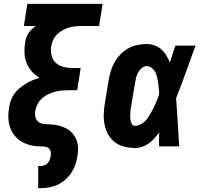

<svg xmlns="http://www.w3.org/2000/svg" viewBox="-20 -755 1040 990"><path d="M177 215V101H190Q199 101 209 97.5Q219 94 225.5 86.5Q232 79 236 69.5Q240 60 241 51Q243 40 242 30Q241 20 235 13Q229 6 219.5 3Q210 0 200 0Q197 0 194.5 0Q192 0 190 0Q163 0 138 -6Q113 -12 92 -24.5Q71 -37 55.5 -56Q40 -75 32 -98.5Q24 -122 23 -148Q22 -174 27 -200Q30 -219 36 -237Q42 -255 53.5 -271Q65 -287 80.5 -300Q96 -313 112.5 -323Q129 -333 147 -340.5Q165 -348 184 -354Q162 -367 144.5 -386Q127 -405 117.5 -428.5Q108 -452 106.5 -479Q105 -506 109 -533Q111 -546 115 -558.5Q119 -571 126 -582.5Q133 -594 143 -603.5Q153 -613 164 -621H103L121 -735H509L491 -621H403Q386 -621 369.5 -619.5Q353 -618 336 -613Q319 -608 303.5 -599.5Q288 -591 275 -578.5Q262 -566 254.5 -549.5Q247 -533 244 -517Q240 -492 246 -468.5Q252 -445 269 -430Q286 -415 309.5 -409.5Q333 -404 358 -404H396L378 -290H339Q321 -290 302.5 -288.5Q284 -287 266 -282.5Q248 -278 230.5 -270Q213 -262 198 -249Q183 -236 174 -219Q165 -202 162 -184Q159 -168 162.5 -152Q166 -136 178 -126.5Q190 -117 206.5 -115.5Q223 -114 239.5 -113.5Q256 -113 271.5 -110Q287 -107 302 -101.5Q317 -96 330 -88Q343 -80 353 -68.5Q363 -57 370 -43.5Q377 -30 380 -14.5Q383 1 382.5 17.5Q382 34 379 50Q376 72 368.5 94Q361 116 348 135.5Q335 155 317 171Q299 187 278 197Q257 207 234.5 211Q212 215 190 215Z M676 8Q648 8 620.5 1Q593 -6 572 -22Q551 -38 538 -61.5Q525 -85 519.5 -112Q514 -139 515 -167.5Q516 -196 521 -225L541 -345Q545 -368 552 -391Q559 -414 571.5 -435.5Q584 -457 602 -475.5Q620 -494 642 -506Q664 -518 688 -523Q712 -528 735 -528Q757 -528 777 -521Q797 -514 812 -500.5Q827 -487 837.5 -469.5Q848 -452 856 -433Q863 -455 870 -476.5Q877 -498 884 -520H988Q963 -452 939 -384Q915 -316 888 -249Q893 -187 896.5 -124.5Q900 -62 904 0H800Q800 -18 800 -36Q800 -54 801 -72Q789 -56 776 -41.5Q763 -27 747 -15.5Q731 -4 712.5 2Q694 8 676 8ZM676 -106Q689 -106 701.5 -112Q714 -118 724.5 -127Q735 -136 742.5 -147.5Q750 -159 757 -171Q764 -183 770 -195Q776 -207 781.5 -219.5Q787 -232 792 -244.5Q797 -257 801 -269Q800 -284 799 -298.5Q798 -313 795.5 -327.5Q793 -342 790 -356.5Q787 -371 780.5 -383.5Q774 -396 762 -405Q750 -414 735 -414Q722 -414 710 -403.5Q698 -393 691.5 -380Q685 -367 681.5 -353.5Q678 -340 676 -326L656 -206Q654 -196 653 -186.5Q652 -177 651.5 -167.5Q651 -158 651.5 -148.5Q652 -139 654 -130Q656 -121 661.5 -113.5Q667 -106 676 -106Z"/></svg>

Font: Iosevka SS04 Heavy
Style: Italic
Weight: 900
Italic angle: -9°
Monospace: yes
Designer: Belleve Invis
Foundry: Belleve Invis
Version: Version 19.0.0; ttfautohint (v1.8.4)